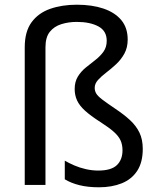

<svg xmlns="http://www.w3.org/2000/svg" viewBox="-20 -785 671 815"><path d="M522 -617Q522 -583 508 -557.5Q494 -532 473 -512.5Q452 -493 431 -477Q410 -461 396 -445.5Q382 -430 382 -412Q382 -399 388.5 -388Q395 -377 414 -362.5Q433 -348 470 -323Q506 -299 532 -275Q558 -251 572 -222Q586 -193 586 -153Q586 -96 562.5 -60Q539 -24 497 -7Q455 10 400 10Q353 10 317 1Q281 -8 255 -24V-103Q272 -93 295 -83Q318 -73 344.5 -67Q371 -61 397 -61Q452 -61 476 -84Q500 -107 500 -147Q500 -171 491.5 -189.5Q483 -208 462.5 -226Q442 -244 406 -267Q364 -294 340.5 -315.5Q317 -337 307 -359Q297 -381 297 -407Q297 -438 310.5 -460Q324 -482 344.5 -498.5Q365 -515 385.5 -531Q406 -547 419.5 -566Q433 -585 433 -612Q433 -654 397.5 -673Q362 -692 306 -692Q271 -692 240.5 -682.5Q210 -673 191.5 -650Q173 -627 173 -584V0H85V-584Q85 -651 114 -690.5Q143 -730 193 -747.5Q243 -765 306 -765Q371 -765 419.5 -748.5Q468 -732 495 -699.5Q522 -667 522 -617Z"/></svg>

Font: Noto Sans Symbols
Style: Regular
Weight: 400
Designer: Monotype Design Team
Foundry: Monotype Imaging Inc.
Version: Version 2.002